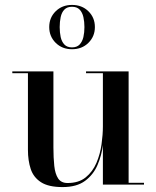

<svg xmlns="http://www.w3.org/2000/svg" viewBox="-20 -750 635 780"><path d="M234.5 10Q177 10 146.5 -9.8Q116 -29.5 104.8 -63.5Q93.5 -97.5 93.5 -141V-452.5H30V-460H197V-151Q197 -109 200.5 -76.2Q204 -43.5 216.2 -25Q228.5 -6.5 254.5 -6.5Q300 -6.5 328.2 -29.5Q356.5 -52.5 371.8 -88.2Q387 -124 392.5 -163.8Q398 -203.5 398 -236.5L403.5 -240Q403.5 -205 398.2 -162Q393 -119 376.2 -79.8Q359.5 -40.5 325.5 -15.2Q291.5 10 234.5 10ZM398 0V-452.5H329.5V-460H502.5V-7.5H565V0ZM272.5 -550Q232.5 -550 206.2 -576Q180 -602 180 -640Q180 -678.5 206.2 -704.2Q232.5 -730 272.5 -730Q313 -730 339.2 -704.2Q365.5 -678.5 365.5 -640Q365.5 -602 339.2 -576Q313 -550 272.5 -550ZM272.5 -557.5Q292.5 -557.5 303.5 -569.2Q314.5 -581 318.8 -599.5Q323 -618 323 -640Q323 -661.5 318.8 -680.5Q314.5 -699.5 303.5 -711Q292.5 -722.5 272.5 -722.5Q252.5 -722.5 241.5 -711Q230.5 -699.5 226.5 -680.5Q222.5 -661.5 222.5 -640Q222.5 -618 226.5 -599.5Q230.5 -581 241.5 -569.2Q252.5 -557.5 272.5 -557.5Z"/></svg>

Font: BodoniModa_28ptMedium
Style: Regular
Weight: 500
Designer: Owen Earl
Foundry: indestructible type
Version: Version 2.004